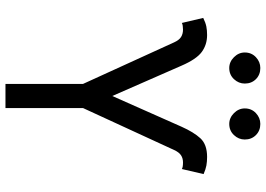

<svg xmlns="http://www.w3.org/2000/svg" viewBox="-155 -817 972 702"><g transform="rotate(90 331.0 -466.0)"><path d="M228.7 -818.2Q206.3 -818.2 189.1 -835.4Q171.9 -852.6 171.9 -875Q171.9 -899.5 189.1 -915.7Q206.3 -931.8 228.7 -931.8Q253.2 -931.8 269.4 -915.7Q285.5 -899.5 285.5 -875Q285.5 -852.6 269.4 -835.4Q253.2 -818.2 228.7 -818.2ZM433.2 -818.2Q410.9 -818.2 393.6 -835.4Q376.4 -852.6 376.4 -875Q376.4 -899.5 393.6 -915.7Q410.9 -931.8 433.2 -931.8Q457.7 -931.8 473.9 -915.7Q490.1 -899.5 490.1 -875Q490.1 -852.6 473.9 -835.4Q457.7 -818.2 433.2 -818.2ZM375 0H286.9V-283.4L134.9 -616.5Q126.8 -634.6 115.4 -641.9Q104 -649.1 88.1 -649.1Q81.7 -649.1 74.4 -648.1Q67.1 -647 63.9 -644.9L45.5 -723Q62.5 -731.5 76.7 -734.4Q90.9 -737.2 108 -737.2Q143.1 -737.2 169.7 -717.9Q196.4 -698.5 220.2 -643.5L331 -390.6L443.2 -643.5Q463.1 -688.2 485.6 -712.7Q508.2 -737.2 554 -737.2Q571 -737.2 585.2 -734.6Q599.4 -731.9 616.5 -724.4L598 -644.9Q591.6 -649.1 573.9 -649.1Q558.9 -649.1 547.8 -641.9Q536.6 -634.6 528.4 -616.5L375 -283.4Z"/></g></svg>

Font: Linik Sans
Style: Regular
Weight: 400
Designer: Rasmus Andersson (font), Marc Monis (original base), Kil Hyung-jin (Pretendard portions), Cristiano Sobral (main changes
Foundry: rsms
Version: Version 3.018;May 31, 2022;FontCreator 14.0.0.2814 64-bit; t